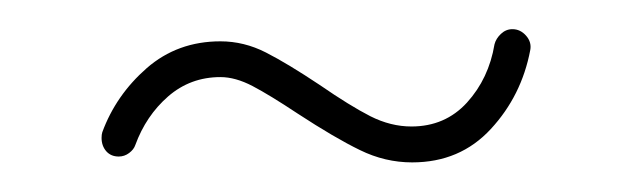

<svg xmlns="http://www.w3.org/2000/svg" viewBox="-20 -392 431 131"><path d="M329.6 -372.1Q335 -372.1 338.9 -367.7Q342.8 -363.3 341.8 -357.9Q335.9 -326.7 314.9 -304Q293.9 -281.2 261.2 -281.2Q242.7 -281.2 225.6 -289.6Q208.5 -297.9 183.1 -314.5Q164.1 -327.1 152.3 -333.3Q140.6 -339.4 130.4 -339.4Q109.9 -339.4 94.7 -326.2Q79.6 -313 72.3 -293Q71.3 -290 68.1 -287.6Q64.9 -285.2 61 -285.2Q55.7 -285.2 52.5 -288.8Q49.3 -292.5 49.3 -297.9Q49.3 -300.3 49.8 -301.8Q59.1 -327.1 80.1 -345.5Q101.1 -363.8 130.4 -363.8Q146.5 -363.8 161.4 -356.2Q176.3 -348.6 198.2 -334Q218.8 -319.8 232.7 -312.7Q246.6 -305.7 260.7 -305.7Q283.7 -305.7 298.6 -322Q313.5 -338.4 317.4 -361.8Q318.4 -365.7 321.8 -368.9Q325.2 -372.1 329.6 -372.1Z"/></svg>

Font: Velvelyne Light
Style: Regular
Weight: 200
Designer: Manon Van der Borght et Mariel Nils
Foundry: Velvetyne
Version: Version 1.070